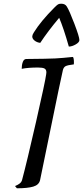

<svg xmlns="http://www.w3.org/2000/svg" viewBox="-20 -1011 448 1035"><path d="M61 -8Q78 -15 87 -22.5Q96 -30 99 -41Q125 -138 174.5 -355Q224 -572 229 -611Q230 -615 230 -621Q230 -636 220 -641.5Q210 -647 185 -647Q132 -647 97 -640Q97 -661 103 -677Q109 -693 122 -693Q239 -694 277.5 -696Q316 -698 372 -704Q377 -702 378 -687.5Q379 -673 378 -664Q345 -660 334 -654.5Q323 -649 319 -633Q311 -602 240 -254Q200 -57 196 -40Q190 -14 159 -5Q128 4 71 4ZM408 -795Q408 -783 388 -771.5Q368 -760 351 -760Q323 -859 299 -915Q237 -841 197 -780Q179 -782 166 -792.5Q153 -803 154 -816Q155 -825 163 -837Q200 -897 274 -971Q287 -984 293 -987.5Q299 -991 310 -991Q331 -991 340 -976Q354 -954 381 -883Q408 -812 408 -795Z"/></svg>

Font: Charmonman
Style: Bold
Weight: 700
Designer: Ekaluck Peanpanawate
Foundry: Cadson Demak Co.,Ltd.
Version: Version 1.000; ttfautohint (v1.6)